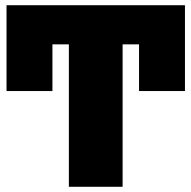

<svg xmlns="http://www.w3.org/2000/svg" viewBox="-20 -716 734 736"><path d="M450 0H244V-546H181V-367H5V-696H689V-367H513V-546H450Z"/></svg>

Font: Trujillo Black
Style: Regular
Weight: 900
Designer: Fira Sans original fonts by bBox Type GmbH, Carrois Corporate GbR, & Edenspiekermann AG / Changes by Cristiano Sobral
Foundry: Fira Sans original fonts by bBox Type GmbH, Carrois Corporate GbR, & Edenspiekermann AG / Changes by Cristiano Sobral
Version: Version 4.301;July 28, 2020;FontCreator 13.0.0.2655 64-bit